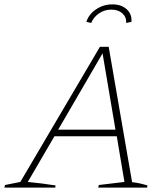

<svg xmlns="http://www.w3.org/2000/svg" viewBox="-42 -858 767 878"><path d="M562 -25Q581 -23 598.5 -19Q616 -15 632 -10L631 0H407L410 -12L527 -26L492 -235H207L85 -26Q117 -23 148.5 -19Q180 -15 212 -10L211 0H-22L-19 -12L51 -26L415 -644H455ZM224 -265H486L427 -614ZM472 -838Q513 -838 537.5 -815.5Q562 -793 559 -758L535 -753Q537 -779 518 -796.5Q499 -814 467 -814Q436 -814 411 -797Q386 -780 375 -753L353 -758Q364 -793 397.5 -815.5Q431 -838 472 -838Z"/></svg>

Font: Piazzolla Thin
Style: Italic
Weight: 100
Italic angle: -11.3°
Designer: Juan Pablo del Peral
Foundry: Huerta Tipografica
Version: Version 1.330